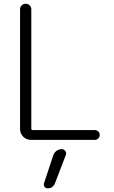

<svg xmlns="http://www.w3.org/2000/svg" viewBox="-20 -774 614 1033"><path d="M312.5 28.3Q324.2 28.3 331.5 38.6Q338.9 48.8 334 60.5L275.4 212.9Q264.6 239.3 236.3 239.3Q225.6 239.3 219.7 231Q213.9 222.7 216.8 211.9L266.6 61.5Q271.5 46.9 284.2 37.6Q296.9 28.3 312.5 28.3ZM148.4 -723.6V-82Q148.4 -74.2 156.2 -74.2H490.2Q501 -74.2 508.8 -66.4Q516.6 -58.6 516.6 -47.9Q516.6 -37.1 508.8 -29.3Q501 -21.5 490.2 -21.5H145.5Q122.1 -21.5 105 -38.6Q87.9 -55.7 87.9 -79.1V-723.6Q87.9 -736.3 96.7 -745.1Q105.5 -753.9 118.2 -753.9Q130.9 -753.9 139.6 -745.1Q148.4 -736.3 148.4 -723.6Z"/></svg>

Font: Gen Jyuu Gothic P Light
Style: Regular
Weight: 200
Designer: [Source Han Sans]
Ryoko NISHIZUKA  (kana & ideographs); Paul D. Hunt (Latin, Greek & Cyrillic); Wenlong ZHANG  (bopomofo
Version: Version 1.002.20150607